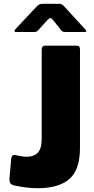

<svg xmlns="http://www.w3.org/2000/svg" viewBox="-20 -983 498 1013"><path d="M402 -203Q402 -87 346 -38.5Q290 10 179 10Q146 10 116.5 6Q87 2 57 -4Q42 -7 35.5 -15.5Q29 -24 30 -42L39 -145Q41 -168 61 -165Q73 -163 87.5 -159.5Q102 -156 121 -156Q159 -156 179.5 -177.5Q200 -199 200 -252V-721Q200 -742 218 -742H385Q402 -742 402 -723V-203ZM304 -822 261 -876Q251 -888 246 -888Q241 -888 229 -876L180 -822Q174 -816 169.5 -815Q165 -814 156 -814H65Q57 -814 56.5 -818.5Q56 -823 63 -831L173 -948Q180 -956 187 -959.5Q194 -963 207 -963H292Q302 -963 307.5 -959Q313 -955 318 -950L427 -831Q444 -814 426 -814H329Q321 -814 315 -815Q309 -816 304 -822Z"/></svg>

Font: Libre Franklin Thin ExtraBold
Style: Regular
Weight: 800
Version: Version 3.000